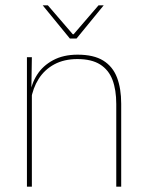

<svg xmlns="http://www.w3.org/2000/svg" viewBox="-20 -700 548 720"><path d="M416 0V-310Q416 -363 401.8 -400.5Q387.5 -438 355.5 -458.2Q323.5 -478.5 270 -478.5Q220.5 -478.5 183.8 -458.8Q147 -439 125 -404.2Q103 -369.5 96 -325L87 -344H92.5Q97 -385 118.8 -419.2Q140.5 -453.5 179 -474.2Q217.5 -495 271 -495Q331.5 -495 367.2 -472.8Q403 -450.5 418.8 -409.2Q434.5 -368 434.5 -311V0ZM81 0V-485.5H99.5L97.5 -358.5H99.5V0ZM242 -555.5 140.5 -679.5V-680H159.5L253 -571.5H256L349.5 -680H368.5V-679.5L267 -555.5Z"/></svg>

Font: Anek Latin Thin
Style: Regular
Weight: 250
Designer: Yesha Goshar
Foundry: Ek Type
Version: Version 1.003